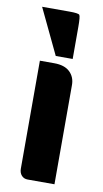

<svg xmlns="http://www.w3.org/2000/svg" viewBox="-84 -764 433 804"><g transform="rotate(10 132.5 -361.5)"><path d="M144 -723Q182 -723 187 -717Q192 -711 192 -666V-530H120L28 -723ZM58 -499H119Q163 -499 185.5 -477.5Q208 -456 208 -422V0H94Q78 0 68 -11Q58 -22 58 -40Z"/></g></svg>

Font: Keania One
Style: Regular
Weight: 400
Designer: Julia Petretta
Foundry: Julia Petretta
Version: Version 1.003